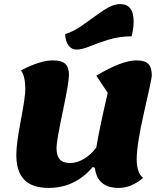

<svg xmlns="http://www.w3.org/2000/svg" viewBox="-20 -896 804 941"><path d="M355 -653Q331 -653 316 -673Q301 -693 299 -729Q342 -741 393 -778.5Q444 -816 488.5 -846Q533 -876 569 -876Q635 -876 635 -791Q635 -758 625 -718Q566 -718 513.5 -702Q461 -686 421.5 -669.5Q382 -653 355 -653ZM218 25Q138 25 99 -15Q60 -55 60 -137Q60 -192 82 -306Q104 -420 104 -460Q104 -522 83 -551Q176 -600 240 -600Q281 -600 299.5 -583.5Q318 -567 318 -529Q318 -493 287.5 -348.5Q257 -204 257 -172Q257 -133 273 -115Q289 -97 324 -97Q357 -97 391.5 -117.5Q426 -138 452 -173Q466 -260 508 -441L452 -525Q577 -600 649 -600Q689 -600 706.5 -583Q724 -566 724 -526Q724 -511 687 -350Q650 -189 650 -115Q650 -50 681 -24Q624 25 562 25Q457 25 445 -73L435 -78Q348 25 218 25Z"/></svg>

Font: Lemonada
Style: Bold
Weight: 700
Designer: Mohamed Gaber (Arabic), Eduardo Tunni (Latin)
Foundry: Kief Type Foundry
Version: Version 4.004